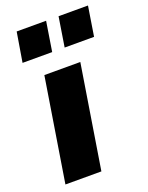

<svg xmlns="http://www.w3.org/2000/svg" viewBox="-140 -810 682 883"><g transform="rotate(-20 201.5 -369.0)"><path d="M24 0 105 -506H281L200 0ZM236 -593 259 -738H403L380 -593ZM30 -593 54 -738H198L175 -593Z"/></g></svg>

Font: Nunito Sans 7pt Condensed Black
Style: Italic
Weight: 900
Width: 3
Italic angle: -9°
Designer: Vernon Adams
Foundry: Vernon Adams
Version: Version 3.101;gftools[0.9.27]